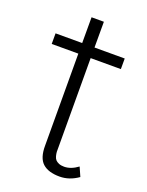

<svg xmlns="http://www.w3.org/2000/svg" viewBox="-131 -733 622 814"><g transform="rotate(20 180.0 -325.5)"><path d="M330.1 -549.8V-502H193.8L194.8 -102.1Q194.3 -88.9 194.8 -80.1Q195.3 -71.3 198 -61Q200.7 -50.8 206.1 -44.9Q211.4 -39.1 221.2 -34.9Q231 -30.8 245.1 -30.8Q275.4 -30.8 307.1 -54.2L325.2 -13.2Q285.2 15.1 241.2 15.1Q190.4 15.1 164.6 -8.3Q138.7 -31.7 139.2 -87.9L138.2 -502H18.1V-549.8H138.2V-666H193.8V-549.8Z"/></g></svg>

Font: Stilu Light
Style: Regular
Weight: 300
Designer: Genilson Lima Santos
Foundry: Genilson Lima Santos
Version: Version 1.200;PS 001.200;hotconv 1.0.88;makeotf.lib2.5.64775